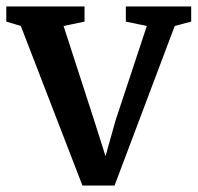

<svg xmlns="http://www.w3.org/2000/svg" viewBox="-24 -568 613 595"><path d="M231.5 7 40.5 -487.5 -4.5 -501V-548H238V-501L173 -487.5L267 -197.5L303 -84L334 -194.5L431 -487.5L366 -501V-548H568.5V-501L517.5 -487.5L331 7Z"/></svg>

Font: Merriweather 36pt SemiBold
Style: Regular
Weight: 600
Version: Version 2.100